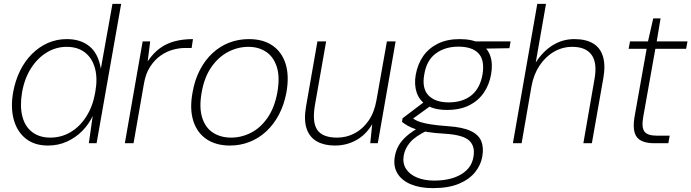

<svg xmlns="http://www.w3.org/2000/svg" viewBox="-20 -740 3572 992"><path d="M228 12Q158 12 113 -24Q68 -60 51 -122.5Q34 -185 48 -264Q59 -324 83.5 -374Q108 -424 145 -461Q182 -498 227.5 -518Q273 -538 325 -538Q397 -538 442.5 -500.5Q488 -463 501 -385L561 -720H606L479 0H439L459 -141Q439 -98 405 -63.5Q371 -29 326 -8.5Q281 12 228 12ZM240 -29Q297 -29 345 -57.5Q393 -86 426.5 -139Q460 -192 472 -263Q485 -333 471 -386Q457 -439 419.5 -468.5Q382 -498 324 -498Q270 -498 222.5 -469.5Q175 -441 141 -388.5Q107 -336 94 -263Q82 -191 95.5 -138.5Q109 -86 146.5 -57.5Q184 -29 240 -29Z M625 0 717 -526H756L743 -423Q772 -466 806.5 -491Q841 -516 883.5 -527Q926 -538 977 -538L970 -492H933Q906 -492 873 -483Q840 -474 809.5 -452.5Q779 -431 755.5 -395Q732 -359 723 -304L670 0Z M1168 12Q1096 12 1047 -21Q998 -54 978.5 -116Q959 -178 975 -263Q986 -327 1012.5 -378Q1039 -429 1077.5 -465Q1116 -501 1164 -519.5Q1212 -538 1266 -538Q1339 -538 1387.5 -505Q1436 -472 1455.5 -410.5Q1475 -349 1460 -263Q1448 -199 1421.5 -148.5Q1395 -98 1356.5 -62Q1318 -26 1270 -7Q1222 12 1168 12ZM1174 -29Q1228 -29 1277.5 -54.5Q1327 -80 1363 -132.5Q1399 -185 1413 -263Q1427 -343 1410 -395Q1393 -447 1354.5 -472.5Q1316 -498 1263 -498Q1209 -498 1159 -472Q1109 -446 1072.5 -394Q1036 -342 1022 -263Q1008 -185 1024.5 -132.5Q1041 -80 1080.5 -54.5Q1120 -29 1174 -29Z M1710 12Q1656 12 1618 -9Q1580 -30 1564.5 -74.5Q1549 -119 1561 -189L1620 -526H1665L1607 -196Q1592 -108 1619.5 -68.5Q1647 -29 1722 -29Q1770 -29 1812 -51Q1854 -73 1884 -116Q1914 -159 1925 -222L1979 -526H2024L1932 0H1893L1903 -98Q1870 -43 1820 -15.5Q1770 12 1710 12Z M2216 232Q2151 232 2103.5 212.5Q2056 193 2033.5 156Q2011 119 2020 68Q2025 39 2039 13.5Q2053 -12 2080.5 -36.5Q2108 -61 2153 -86L2188 -66Q2124 -35 2098 -3.5Q2072 28 2066 63Q2059 103 2077.5 132Q2096 161 2134 177Q2172 193 2223 193Q2309 193 2363 160.5Q2417 128 2426 71Q2436 17 2405 -13Q2374 -43 2280 -49Q2226 -52 2189 -58Q2152 -64 2127.5 -72.5Q2103 -81 2086.5 -90.5Q2070 -100 2057 -110L2060 -129L2171 -213L2213 -199L2094 -113L2099 -136Q2111 -130 2122.5 -122.5Q2134 -115 2153 -109Q2172 -103 2205.5 -97.5Q2239 -92 2295 -88Q2370 -83 2411.5 -63.5Q2453 -44 2466.5 -11Q2480 22 2472 68Q2465 111 2435.5 148.5Q2406 186 2352 209Q2298 232 2216 232ZM2290 -172Q2225 -172 2186 -196Q2147 -220 2133 -261.5Q2119 -303 2128 -354Q2138 -409 2166.5 -450Q2195 -491 2242.5 -514.5Q2290 -538 2355 -538Q2422 -538 2461 -514.5Q2500 -491 2513.5 -450Q2527 -409 2517 -354Q2508 -303 2480 -261.5Q2452 -220 2404.5 -196Q2357 -172 2290 -172ZM2298 -211Q2370 -211 2415 -247Q2460 -283 2473 -355Q2485 -429 2452.5 -464Q2420 -499 2348 -499Q2280 -499 2232 -464Q2184 -429 2172 -355Q2159 -283 2194 -247Q2229 -211 2298 -211ZM2436 -488 2428 -526H2618L2612 -491Z M2630 0 2756 -720H2801L2748 -417Q2785 -475 2836 -506.5Q2887 -538 2947 -538Q3007 -538 3044.5 -515.5Q3082 -493 3095.5 -447.5Q3109 -402 3097 -335L3038 0H2994L3051 -328Q3067 -414 3037 -456Q3007 -498 2937 -498Q2886 -498 2842 -472.5Q2798 -447 2767.5 -401Q2737 -355 2726 -294L2675 0Z M3359 0Q3320 0 3294 -12.5Q3268 -25 3259 -54.5Q3250 -84 3258 -134L3321 -488H3228L3235 -526H3328L3355 -645H3393L3373 -526H3532L3525 -488H3366L3303 -134Q3294 -82 3309.5 -60.5Q3325 -39 3375 -39H3440L3433 0Z"/></svg>

Font: DM Sans 9pt ExtraLight
Style: Italic
Weight: 250
Italic angle: -10°
Version: Version 4.004;gftools[0.9.30]